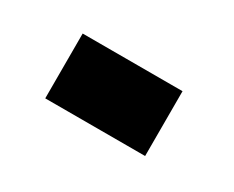

<svg xmlns="http://www.w3.org/2000/svg" viewBox="-37 -386 381 313"><g transform="rotate(30 153.0 -229.0)"><path d="M54 -290H242V-168H54Z"/></g></svg>

Font: Synthetic
Style: Bold
Weight: 700
Designer: Santiago Orozco
Foundry: Typemade
Version: Version 2.000; ttfautohint (v1.8.4.7-5d5b)